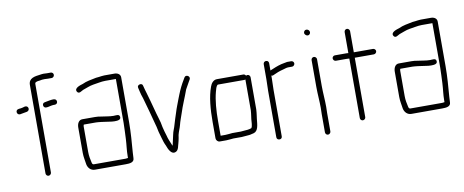

<svg xmlns="http://www.w3.org/2000/svg" viewBox="-64 -947 3115 1288"><g transform="rotate(-10 1493.5 -303.0)"><path d="M70 -429C85 -431 105 -436 120 -438C143 -445 137 -478 112 -475C104 -472 83 -467 73 -467L67 -466C43 -463 47 -429 70 -429ZM330 -470C330 -481 322 -489 311 -489H304C292 -489 270 -484 258 -482L248 -480C225 -477 230 -441 254 -444L264 -445C273 -447 293 -452 304 -452H311C322 -452 330 -459 330 -470ZM207 -9V-611C207 -614 207 -616 208 -619C215 -626 225 -628 239 -629C253 -632 259 -633 274 -633C282 -632 289 -632 296 -632H322C332 -632 340 -641 340 -651C340 -661 332 -669 322 -669H296C289 -669 282 -669 274 -670C266 -670 259 -669 253 -668C211 -663 170 -658 170 -611V-9C170 1 178 10 188 10C198 10 207 1 207 -9Z M440 -274V-101C440 -72 447 -46 450 -21C455 3 473 24 501 24H711C740 24 769 21 769 -8C770 -15 770 -21 770 -27C770 -32 770 -39 771 -46C776 -110 782 -181 782 -252V-556C782 -576 764 -588 742 -588H672C658 -588 647 -585 635 -584L615 -582C581 -575 547 -570 521 -557C501 -551 457 -538 473 -512C485 -493 504 -512 516 -517C539 -524 562 -536 589 -540C615 -543 644 -551 672 -551H745V-252C745 -217 742 -176 741 -142C739 -100 733 -68 733 -27V-15C730 -14 727 -14 725 -14C721 -13 716 -13 711 -13H501C491 -13 489 -20 487 -29C482 -51 477 -74 477 -101V-274C477 -279 478 -283 480 -287H562C567 -287 573 -287 579 -286L598 -284C605 -283 612 -282 620 -281C643 -279 663 -273 687 -273C708 -273 732 -275 729 -296C726 -317 705 -310 686 -310C658 -310 631 -317 603 -320L583 -323C576 -324 569 -324 562 -324H476C452 -324 440 -300 440 -274Z M882 -466C886 -450 889 -434 894 -417L902 -393C919 -331 939 -264 954 -203C960 -186 964 -154 970 -137L978 -109C982 -92 991 -66 998 -53C1006 -30 1025 17 1057 0C1071 -7 1075 -21 1079 -39C1082 -51 1083 -51 1087 -69C1090 -81 1092 -94 1094 -108C1100 -133 1109 -149 1115 -172C1120 -194 1132 -225 1139 -246C1156 -300 1179 -349 1197 -400C1208 -419 1214 -431 1225 -450L1232 -462C1244 -483 1211 -501 1200 -481L1193 -469C1174 -438 1160 -409 1146 -374C1141 -362 1141 -361 1135 -346C1124 -315 1113 -291 1103 -257C1096 -234 1085 -204 1079 -181C1073 -157 1063 -141 1058 -114L1050 -78C1047 -65 1045 -55 1043 -47C1042 -46 1042 -45 1042 -44L1039 -50C1031 -70 1019 -95 1014 -118C1008 -139 1002 -155 997 -179C993 -206 989 -218 982 -242L972 -276C964 -304 956 -334 948 -365C937 -408 927 -434 917 -475C914 -497 875 -489 882 -466Z M1509 -58H1451C1437 -57 1418 -54 1403 -54H1371V-154C1371 -224 1376 -294 1391 -350C1395 -364 1400 -389 1412 -395H1592C1595 -395 1597 -396 1600 -397V-188C1599 -169 1598 -167 1596 -150L1593 -128C1591 -111 1592 -78 1582 -68C1575 -66 1564 -62 1557 -62C1542 -62 1524 -58 1509 -58ZM1359 -17H1403C1417 -17 1438 -20 1452 -21H1509C1525 -21 1543 -25 1558 -25C1569 -25 1582 -31 1592 -32C1625 -41 1626 -85 1630 -124L1633 -146C1635 -163 1636 -167 1637 -187V-405C1637 -415 1629 -424 1619 -424C1616 -424 1612 -423 1609 -421C1605 -428 1599 -432 1592 -432H1412C1388 -432 1372 -411 1365 -390C1341 -326 1334 -241 1334 -154V-43C1334 -30 1345 -17 1359 -17Z M1739 -476V-374C1739 -351 1737 -319 1737 -294V21C1737 32 1745 39 1756 39C1767 39 1774 32 1774 21V-295C1774 -320 1776 -351 1776 -374V-392C1781 -390 1786 -390 1791 -393C1811 -403 1837 -413 1862 -419C1874 -422 1885 -427 1898 -427H1924C1933 -427 1942 -436 1942 -446C1942 -456 1933 -464 1924 -464H1896C1889 -463 1882 -462 1875 -460L1855 -456C1827 -449 1800 -437 1776 -427V-476C1776 -487 1769 -495 1758 -495C1747 -495 1739 -487 1739 -476Z M2060 -448V-265C2060 -217 2065 -169 2065 -122C2064 -107 2064 -93 2064 -79V45C2064 55 2072 64 2082 64C2092 64 2101 55 2101 45V-79C2101 -93 2101 -107 2102 -122C2102 -170 2097 -217 2097 -265V-448C2097 -457 2088 -466 2078 -466C2068 -466 2060 -457 2060 -448ZM2042 -636C2042 -625 2054 -615 2064 -615C2074 -615 2082 -624 2082 -634C2082 -646 2072 -655 2060 -655C2050 -655 2042 -646 2042 -636Z M2311 -594V-451C2304 -452 2298 -452 2291 -452H2219C2210 -452 2201 -444 2201 -434C2201 -424 2210 -415 2219 -415H2291C2297 -415 2304 -415 2311 -414V-8C2311 1 2319 10 2329 10C2339 10 2348 1 2348 -8V-413H2478C2488 -413 2497 -422 2497 -432C2497 -442 2488 -450 2478 -450H2348V-594C2348 -604 2339 -613 2329 -613C2319 -613 2311 -604 2311 -594Z M2596 -274V-101C2596 -72 2603 -46 2606 -21C2611 3 2629 24 2657 24H2867C2896 24 2925 21 2925 -8C2926 -15 2926 -21 2926 -27C2926 -32 2926 -39 2927 -46C2932 -110 2938 -181 2938 -252V-556C2938 -576 2920 -588 2898 -588H2828C2814 -588 2803 -585 2791 -584L2771 -582C2737 -575 2703 -570 2677 -557C2657 -551 2613 -538 2629 -512C2641 -493 2660 -512 2672 -517C2695 -524 2718 -536 2745 -540C2771 -543 2800 -551 2828 -551H2901V-252C2901 -217 2898 -176 2897 -142C2895 -100 2889 -68 2889 -27V-15C2886 -14 2883 -14 2881 -14C2877 -13 2872 -13 2867 -13H2657C2647 -13 2645 -20 2643 -29C2638 -51 2633 -74 2633 -101V-274C2633 -279 2634 -283 2636 -287H2718C2723 -287 2729 -287 2735 -286L2754 -284C2761 -283 2768 -282 2776 -281C2799 -279 2819 -273 2843 -273C2864 -273 2888 -275 2885 -296C2882 -317 2861 -310 2842 -310C2814 -310 2787 -317 2759 -320L2739 -323C2732 -324 2725 -324 2718 -324H2632C2608 -324 2596 -300 2596 -274Z"/></g></svg>

Font: Electronic
Style: SeLt
Weight: 300
Version: Version 1.011